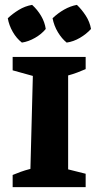

<svg xmlns="http://www.w3.org/2000/svg" viewBox="-20 -769 407 789"><path d="M112 -749Q134 -729 149 -703.5Q164 -678 168 -650Q151 -629 124 -613.5Q97 -598 70 -594Q48 -611 32.5 -638Q17 -665 12 -694Q32 -713 57.5 -728.5Q83 -744 112 -749ZM296 -749Q316 -730 332.5 -704.5Q349 -679 354 -650Q335 -629 308.5 -613.5Q282 -598 254 -594Q234 -610 218 -636.5Q202 -663 196 -694Q218 -715 243.5 -729.5Q269 -744 296 -749ZM32 0V-50Q49 -57 65.5 -63Q82 -69 105 -75L115 -457L32 -480V-535H332V-485Q316 -478 297.5 -471Q279 -464 260 -459V-73L332 -55V0Z"/></svg>

Font: Piazzolla SC
Style: Bold
Weight: 700
Designer: Juan Pablo del Peral
Foundry: Huerta Tipografica
Version: Version 1.330